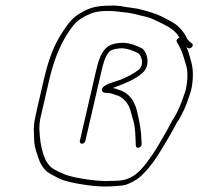

<svg xmlns="http://www.w3.org/2000/svg" viewBox="-20 -679 723 700"><path d="M635.1 -542C627.5 -539.6 620.3 -532.6 625.2 -525C630.1 -516.9 631.7 -513.9 637.9 -502C646.9 -483.9 650.6 -465.7 657 -446C665.9 -423.3 664.9 -384.9 656.6 -349C645.1 -314.3 632.6 -279.6 616.4 -253C603.4 -233.7 598 -219.1 584 -195C563 -158.7 547.3 -130.3 523.6 -98C494.4 -58 463.4 -20 403.6 -20C388.1 -19.3 376.7 -19 369.4 -19C326.5 -19 286.4 -26.2 250.6 -33L228 -39C221.1 -41 214.4 -43.7 207.9 -47C188.9 -54.5 168.6 -64.2 158 -78C148 -91 145.3 -96 138 -117C127.5 -150 125.6 -170.8 123.5 -210C123.5 -237.1 127.5 -249.2 137 -290L159.3 -387C178.2 -468.6 206.7 -536.4 248.8 -588C265.3 -607 285.7 -619 308 -628C340.8 -644.2 399 -639.1 433.4 -634C464 -631.6 485.6 -623.5 511.7 -618C528.6 -613.9 541.7 -607.6 554.8 -601L573.7 -592C599.3 -579 620 -566.5 633.4 -543C633.9 -542.3 634.5 -542 635.1 -542ZM659.3 -508 664.4 -504C674.5 -497.6 690.1 -514.1 679.3 -521C673.4 -526.4 665.7 -530.7 662.2 -538C656.3 -551.6 646.5 -565.3 636.1 -576.5C617.9 -596.1 592.5 -606.5 567.1 -620C545.6 -629.9 520.6 -637.7 494.7 -644C473 -650.6 442.3 -651.5 418.7 -657C400.6 -659.3 388.7 -659.1 362.9 -658C315.4 -656 289.5 -642.7 257.4 -621C233.2 -603 213.1 -571.2 196.5 -543.5C170.2 -499.8 152.9 -445.6 139.3 -387L117 -290C111.3 -265.3 107.5 -247.5 105.6 -236.5C102.1 -215.8 103.8 -194.9 104.1 -178C104.7 -147 109.1 -135.1 118.7 -107C126.6 -83.8 129.6 -78.6 140.8 -64C153 -48.1 176.2 -38.9 195.5 -28C215.1 -19 242 -13.6 266.1 -9L291.2 -5C313.5 -1.4 339.6 1 364.8 1C381.7 1 424.8 -1.2 438.2 -5C457.5 -12.3 476.9 -21.6 492.2 -35.5C538.8 -77.8 566.7 -131.3 601.6 -189C615.1 -212.2 620.6 -227.2 633.6 -245L644.2 -265C657.6 -290.3 666.8 -318.4 676.3 -348C685.9 -389.6 685 -427.3 676.9 -454.5C671.4 -473.1 667.7 -491.7 659.3 -508ZM291.1 -165 349.3 -417C356.5 -448.3 362.2 -470.8 378.4 -491C386.4 -499.2 410.3 -503 426.1 -503C452.2 -500.6 466.9 -493.1 484 -485C495.5 -477 506.5 -444.6 487.4 -426C468.5 -410.7 442.2 -397.7 418.6 -388C402 -381.2 350.4 -371.2 351.7 -351.5C352.4 -340.3 362.4 -340 376.5 -340C387.9 -338.5 395 -334.6 404.7 -332C423 -326.4 432.9 -316 443 -303C455.4 -286.9 459.7 -257.5 466.7 -237C473.2 -212.9 473.6 -186.4 474.7 -159L475.2 -148C476.1 -134.8 495.9 -139.6 496.3 -153L495.9 -164C495.1 -201.9 488.8 -233.9 481.4 -266C474.9 -299.2 458.6 -330.7 429.7 -345C420.8 -350 410.3 -351.7 401.2 -356L391.7 -358C394 -359.3 396.2 -360.3 398.3 -361C433.3 -373.8 472.7 -388.9 499.4 -413C530.5 -440.8 516.8 -490.5 497.1 -503C478.3 -512 460.2 -520.6 431.7 -523C405.4 -523 378.5 -518.1 363.7 -501C345.2 -480.5 337.1 -451 329.3 -417L271.1 -165C269.9 -159.7 273.5 -155 278.8 -155C284.1 -155 289.9 -159.7 291.1 -165Z"/></svg>

Font: HoneyBee
Style: UltLitIt
Weight: 100
Foundry: Cannot Into Space Fonts
Version: Version 0.89